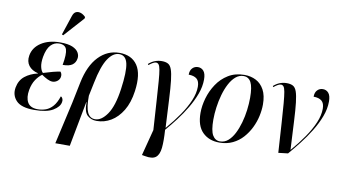

<svg xmlns="http://www.w3.org/2000/svg" viewBox="-95 -1034 2667 1503"><g transform="rotate(10 1238.5 -283.0)"><path d="M206 10Q104 10 63.5 -33Q23 -76 34 -138Q45 -197 86 -229.5Q127 -262 187 -276V-278Q137 -290 112.5 -322.5Q88 -355 96 -403Q107 -468 167 -507Q227 -546 318 -546Q380 -546 415 -531Q450 -516 463.5 -492Q477 -468 472 -444Q467 -412 442.5 -394Q418 -376 366 -376Q382 -464 370.5 -500Q359 -536 310 -536Q272 -536 244 -506.5Q216 -477 204 -411Q196 -362 203.5 -330.5Q211 -299 225 -287Q309 -314 358 -321Q373 -306 369 -280Q365 -259 347.5 -246Q330 -233 310 -233Q291 -233 268 -244.5Q245 -256 222 -272Q195 -253 173 -220Q151 -187 142 -138Q131 -76 152.5 -38Q174 0 234 0Q267 0 297.5 -11Q328 -22 353 -50.5Q378 -79 395 -131Q406 -126 410.5 -113.5Q415 -101 412 -88Q406 -50 356 -20Q306 10 206 10ZM330 -605 319 -610 371 -766Q380 -793 397.5 -800.5Q415 -808 435.5 -801Q456 -794 474 -775L472 -763Z M416 238 492 -98 526 -264Q554 -401 623.5 -473.5Q693 -546 789 -546Q886 -546 932 -478Q978 -410 959 -272Q946 -178 908 -115.5Q870 -53 817 -21.5Q764 10 703 10Q659 10 629.5 -17Q600 -44 601 -121H599L531 238ZM689 -1Q740 -1 785 -66.5Q830 -132 849 -269Q869 -410 855 -473Q841 -536 788 -536Q739 -536 699 -475.5Q659 -415 632 -280L610 -174Q609 -81 628.5 -41Q648 -1 689 -1Z M1123 215 1100 211 1154 3Q1145 -136 1139 -230Q1133 -324 1128.5 -382Q1124 -440 1118.5 -470Q1113 -500 1104.5 -510.5Q1096 -521 1083 -521Q1064 -521 1027 -491L1022 -499Q1047 -521 1073 -530.5Q1099 -540 1126 -540Q1157 -540 1176 -529.5Q1195 -519 1205.5 -489Q1216 -459 1222.5 -403Q1229 -347 1233.5 -256Q1238 -165 1245 -32H1247Q1302 -96 1345 -158.5Q1388 -221 1413 -280Q1438 -339 1438 -391Q1438 -435 1415.5 -453.5Q1393 -472 1351 -472Q1351 -506 1369 -524.5Q1387 -543 1413 -543Q1441 -543 1458.5 -522Q1476 -501 1476 -455Q1476 -399 1454.5 -340.5Q1433 -282 1398.5 -224Q1364 -166 1323.5 -113Q1283 -60 1244 -15Q1250 72 1244.5 127.5Q1239 183 1211.5 205Q1184 227 1123 215Z M1679 10Q1596 10 1545 -40.5Q1494 -91 1494 -194Q1494 -250 1511.5 -311Q1529 -372 1564.5 -425.5Q1600 -479 1654.5 -512.5Q1709 -546 1783 -546Q1833 -546 1874 -525Q1915 -504 1939.5 -459Q1964 -414 1964 -342Q1964 -299 1953.5 -250.5Q1943 -202 1920.5 -156Q1898 -110 1864.5 -72.5Q1831 -35 1784.5 -12.5Q1738 10 1679 10ZM1682 0Q1718 0 1746 -24Q1774 -48 1794.5 -88Q1815 -128 1829 -177.5Q1843 -227 1849.5 -278.5Q1856 -330 1856 -376Q1856 -462 1836.5 -499Q1817 -536 1777 -536Q1742 -536 1714 -512Q1686 -488 1665 -448Q1644 -408 1630 -358.5Q1616 -309 1609 -257Q1602 -205 1602 -159Q1602 -72 1623 -36Q1644 0 1682 0Z M2148 9Q2139 -132 2133 -227Q2127 -322 2122 -380.5Q2117 -439 2111.5 -469.5Q2106 -500 2097.5 -510.5Q2089 -521 2076 -521Q2057 -521 2020 -491L2015 -499Q2040 -521 2066 -530.5Q2092 -540 2119 -540Q2150 -540 2169 -529.5Q2188 -519 2198.5 -489Q2209 -459 2215.5 -403Q2222 -347 2226.5 -256Q2231 -165 2238 -32H2240Q2295 -96 2338 -158.5Q2381 -221 2406 -280Q2431 -339 2431 -391Q2431 -435 2408.5 -453.5Q2386 -472 2344 -472Q2344 -506 2362 -524.5Q2380 -543 2406 -543Q2434 -543 2451.5 -522Q2469 -501 2469 -455Q2469 -397 2446 -336Q2423 -275 2386 -215Q2349 -155 2306 -100Q2263 -45 2224 0Z"/></g></svg>

Font: Noto Serif Display SemiCondensed Medium
Style: Italic
Weight: 500
Width: 4
Italic angle: -12°
Designer: Monotype Design Team
Foundry: Monotype Imaging Inc.
Version: Version 2.009